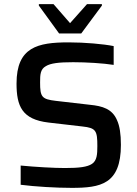

<svg xmlns="http://www.w3.org/2000/svg" viewBox="-20 -901 665 929"><path d="M168 -874 266 -739H373L473 -874V-881H401L319 -789L239 -881H168ZM327 8C466 8 565 -9 565 -200C565 -253 559 -292 546 -320C523 -374 476 -388 415 -394L250 -413C182 -421 174 -432 174 -502C174 -540 175 -566 202 -581C225 -595 264 -600 334 -600C398 -600 480 -595 530 -587V-678C481 -688 390 -696 312 -696C162 -696 60 -673 60 -497C60 -388 86 -323 215 -308L379 -289C445 -282 451 -268 451 -194C451 -154 449 -124 425 -108C402 -93 364 -88 294 -88C242 -88 152 -93 80 -100V-7C150 2 251 8 327 8Z"/></svg>

Font: Saira UNSAM Medium
Style: Regular
Weight: 500
Designer: Hector Gatti with collaboration of the Omnibus-Type team
Foundry: Omnibus-Type
Version: Version 0.072;PS 000.072;hotconv 1.0.88;makeotf.lib2.5.64775